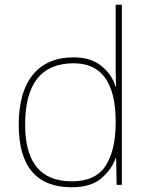

<svg xmlns="http://www.w3.org/2000/svg" viewBox="-20 -780 623 810"><path d="M283 -15Q86 -15 86 -254Q86 -513 291 -513Q468 -513 468 -266V-263Q468 -146 425.5 -80.5Q383 -15 283 -15ZM283 10Q362 10 406 -26.5Q450 -63 468 -113H470L472 0H494V-760H468V-543Q468 -512 468 -480Q468 -448 470 -414H468Q452 -466 407.5 -502Q363 -538 291 -538Q178 -538 118.5 -464.5Q59 -391 59 -254Q59 10 283 10Z"/></svg>

Font: Noto Sans UI Thin
Style: Regular
Weight: 250
Designer: Monotype Design Team
Foundry: Monotype Imaging Inc.
Version: Version 1.901